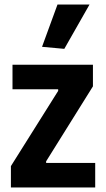

<svg xmlns="http://www.w3.org/2000/svg" viewBox="-20 -825 466 845"><path d="M165 -619 233 -805H374L263 -610ZM28 -94 236 -425V-432H35V-540H389V-445L183 -115V-108H399V0H28Z"/></svg>

Font: Encode Sans Compressed
Style: Bold
Weight: 700
Designer: Pablo Impallari, Andres Torresi
Foundry: Pablo Impallari, Andres Torresi
Version: Version 1.000; ttfautohint (v1.00) -l 8 -r 50 -G 200 -x 14 -